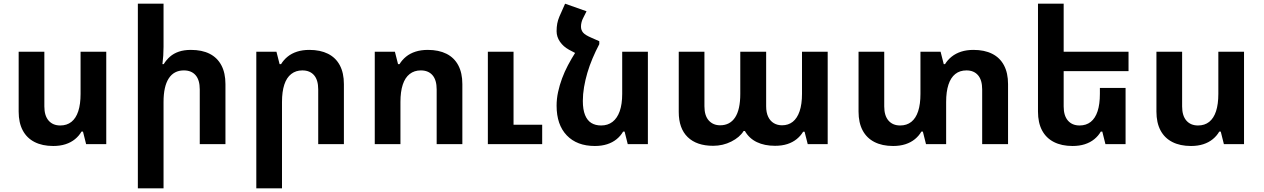

<svg xmlns="http://www.w3.org/2000/svg" viewBox="-20 -780 6838 1039"><path d="M555 -500V0H446L429 -68H421Q408 -45 386 -27Q364 -9 334.5 0.5Q305 10 268 10Q209 10 167 -11.5Q125 -33 103 -74.5Q81 -116 81 -176V-500H220V-204Q220 -154 243 -127.5Q266 -101 306 -101Q342 -101 366.5 -120.5Q391 -140 403.5 -178Q416 -216 416 -272V-500Z M865 -760V-526Q865 -503 863.5 -479.5Q862 -456 859 -433H866Q880 -456 900 -473.5Q920 -491 948 -500.5Q976 -510 1013 -510Q1073 -510 1114.5 -489Q1156 -468 1178 -426.5Q1200 -385 1200 -325V0H1061V-296Q1061 -347 1038.5 -373Q1016 -399 975 -399Q921 -399 893 -355.5Q865 -312 865 -228V239H726V-760Z M1367 239V-500H1476L1493 -433H1501Q1515 -456 1536.5 -473.5Q1558 -491 1587.5 -500.5Q1617 -510 1654 -510Q1713 -510 1755 -489Q1797 -468 1819 -426.5Q1841 -385 1841 -325V0H1702V-296Q1702 -347 1679.5 -373Q1657 -399 1616 -399Q1581 -399 1556 -379.5Q1531 -360 1518.5 -322Q1506 -284 1506 -228V239Z M2008 0V-500H2117L2134 -433H2142Q2156 -456 2177.5 -473.5Q2199 -491 2228.5 -500.5Q2258 -510 2295 -510Q2354 -510 2396 -489Q2438 -468 2460 -426.5Q2482 -385 2482 -325V0H2343V-296Q2343 -347 2320.5 -373Q2298 -399 2257 -399Q2222 -399 2197 -379.5Q2172 -360 2159.5 -322Q2147 -284 2147 -228V0ZM2620 0V-500H2759V-105H2914V0Z M3093 -495 3223 -557V-541Q3203 -503 3186.5 -464Q3170 -425 3158.5 -386Q3147 -347 3140.5 -308.5Q3134 -270 3134 -234Q3134 -187 3146 -157.5Q3158 -128 3180 -114.5Q3202 -101 3233 -101Q3269 -101 3294.5 -120.5Q3320 -140 3333.5 -178Q3347 -216 3347 -272V-500H3486V0H3377L3360 -68H3352Q3339 -45 3317 -27Q3295 -9 3265.5 0.5Q3236 10 3199 10Q3102 10 3047 -47.5Q2992 -105 2992 -208Q2992 -245 3000 -282Q3008 -319 3021.5 -355.5Q3035 -392 3053.5 -427Q3072 -462 3093 -495ZM3223 -557 3095 -492 3059 -511Q3028 -528 3010 -554.5Q2992 -581 2992 -611Q2992 -634 2995.5 -652.5Q2999 -671 3007 -690L3038 -760L3154 -719L3133 -677Q3129 -668 3126.5 -657.5Q3124 -647 3124 -636Q3124 -617 3135.5 -603.5Q3147 -590 3180 -576Z M3839 9Q3750 9 3701.5 -38Q3653 -85 3653 -174V-500H3792V-205Q3792 -154 3815.5 -128Q3839 -102 3877 -102Q3930 -102 3958 -144.5Q3986 -187 3986 -272V-500H4126V-205Q4126 -171 4137 -148Q4148 -125 4167.5 -113.5Q4187 -102 4212 -102Q4246 -102 4270 -121Q4294 -140 4307 -178Q4320 -216 4320 -272V-500H4459V0H4351L4334 -67H4326Q4313 -45 4291.5 -27.5Q4270 -10 4241 -0.5Q4212 9 4174 9Q4117 9 4075.5 -11Q4034 -31 4011 -71H4004Q3983 -37 3937.5 -14Q3892 9 3839 9Z M5248 -510Q5307 -510 5349 -489Q5391 -468 5413 -426.5Q5435 -385 5435 -325V0H5295V-296Q5295 -347 5272.5 -373Q5250 -399 5210 -399Q5174 -399 5149.5 -379.5Q5125 -360 5112.5 -322Q5100 -284 5100 -228V0H4991L4974 -68H4966Q4953 -45 4931 -27Q4909 -9 4879.5 0.5Q4850 10 4813 10Q4754 10 4712 -11.5Q4670 -33 4648 -74.5Q4626 -116 4626 -176V-500H4765V-204Q4765 -154 4788 -127.5Q4811 -101 4851 -101Q4887 -101 4911.5 -120.5Q4936 -140 4948.5 -178Q4961 -216 4961 -272V-500H5070L5087 -433H5094Q5108 -456 5130 -473.5Q5152 -491 5181.5 -500.5Q5211 -510 5248 -510Z M6071 -304V0H5962L5945 -68H5937Q5924 -45 5902 -27Q5880 -9 5850.5 0.5Q5821 10 5784 10Q5725 10 5683 -11.5Q5641 -33 5619 -74.5Q5597 -116 5597 -176V-760H5736V-204Q5736 -154 5759 -127.5Q5782 -101 5822 -101Q5858 -101 5882.5 -120.5Q5907 -140 5919.5 -178Q5932 -216 5932 -272V-304ZM5664 -500H6087V-395H5664Z M6712 -500V0H6603L6586 -68H6578Q6565 -45 6543 -27Q6521 -9 6491.5 0.5Q6462 10 6425 10Q6366 10 6324 -11.5Q6282 -33 6260 -74.5Q6238 -116 6238 -176V-500H6377V-204Q6377 -154 6400 -127.5Q6423 -101 6463 -101Q6499 -101 6523.5 -120.5Q6548 -140 6560.5 -178Q6573 -216 6573 -272V-500Z"/></svg>

Font: Noto Sans Armenian
Style: Regular
Weight: 400
Designer: Monotype Design Team
Foundry: Monotype Imaging Inc.
Version: Version 2.007